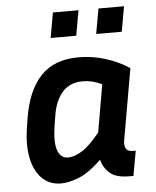

<svg xmlns="http://www.w3.org/2000/svg" viewBox="-52 -761 662 815"><g transform="rotate(-5 279.0 -353.0)"><path d="M465 5Q410 5 383.5 -18.5Q357 -42 349 -76Q295 -24 252 -7Q209 10 176 10Q127 10 95 -21.5Q63 -53 51.5 -108.5Q40 -164 51 -236L58 -280Q77 -396 134.5 -456.5Q192 -517 295 -517Q353 -517 408.5 -500Q464 -483 511 -452L457 -143Q455 -128 461.5 -114.5Q468 -101 491 -101H503L484 5ZM169 -236Q158 -164 171 -130.5Q184 -97 215 -97Q241 -97 274.5 -117.5Q308 -138 351 -192L386 -394Q345 -414 305 -414Q249 -414 217.5 -378Q186 -342 176 -280ZM294 -609H185L204 -716H313ZM488 -609H379L398 -716H507Z"/></g></svg>

Font: Inria Sans
Style: Bold Italic
Weight: 700
Italic angle: -10°
Designer: Black Foundry Team
Foundry: Black Foundry
Version: Version 1.2; ttfautohint (v1.8.3)